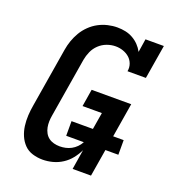

<svg xmlns="http://www.w3.org/2000/svg" viewBox="-136 -849 872 962"><g transform="rotate(20 300.0 -367.5)"><path d="M199 8Q171 8 145 0Q119 -8 101 -26.5Q83 -45 72.5 -69.5Q62 -94 58.5 -121Q55 -148 56.5 -176Q58 -204 63 -232L115 -547Q119 -572 127.5 -596.5Q136 -621 149.5 -644Q163 -667 183 -686.5Q203 -706 226.5 -718.5Q250 -731 275.5 -737Q301 -743 326 -743Q349 -743 370 -738.5Q391 -734 409.5 -723.5Q428 -713 442.5 -698Q457 -683 467 -664L478 -735H576L546 -554H448Q452 -575 445 -594Q438 -613 423.5 -625.5Q409 -638 390 -644.5Q371 -651 350 -651Q327 -651 304 -642.5Q281 -634 263 -617Q245 -600 235 -577.5Q225 -555 221 -532L169 -217Q166 -201 165.5 -184.5Q165 -168 168 -152.5Q171 -137 178.5 -123.5Q186 -110 198 -101Q210 -92 225.5 -88Q241 -84 257 -84Q273 -84 288.5 -87.5Q304 -91 318 -98.5Q332 -106 344 -118Q356 -130 364 -145H270V-223H384L399 -313H296L311 -405H522L492 -223H548V-145H479L455 0H357L374 -106Q362 -81 344.5 -59Q327 -37 303 -21.5Q279 -6 252 1Q225 8 199 8Z"/></g></svg>

Font: Iosevka Etoile Semibold
Style: Italic
Weight: 600
Italic angle: -9°
Designer: Belleve Invis
Foundry: Belleve Invis
Version: Version 22.1.2; ttfautohint (v1.8.4)